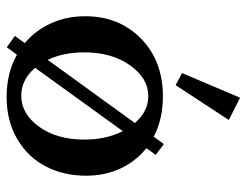

<svg xmlns="http://www.w3.org/2000/svg" viewBox="-104 -640 756 589"><g transform="rotate(90 274.5 -346.0)"><path d="M241.7 -506.3 204.6 -525.9 280.3 -704.1 348.6 -669.4ZM125.5 11.7 90.8 -13.2 112.8 -43.5Q73.2 -76.7 51.8 -124.5Q30.3 -172.4 30.3 -229Q30.3 -333 98.9 -400.1Q167.5 -467.3 276.4 -467.3Q346.2 -467.3 399.9 -439L422.4 -470.2L455.6 -445.3L435.1 -416.5Q475.1 -384.8 497.3 -337.2Q519.5 -289.6 519.5 -231.4Q519.5 -163.1 491.2 -108.2Q462.9 -53.2 407.2 -20.5Q351.6 12.2 277.8 12.2Q204.6 12.2 148.4 -19.5ZM141.1 -226.1Q141.1 -162.1 164.1 -113.8L357.9 -381.3Q322.3 -422.4 275.4 -422.4Q220.2 -422.4 180.7 -366.2Q141.1 -310.1 141.1 -226.1ZM273.9 -32.7Q329.6 -32.7 369.1 -87.2Q408.7 -141.6 408.7 -226.1Q408.7 -293.5 382.8 -344.2L188.5 -75.2Q225.1 -32.7 273.9 -32.7Z"/></g></svg>

Font: Elstob 6pt Medium
Style: Regular
Weight: 500
Designer: Peter S. Baker
Version: Version 1.015